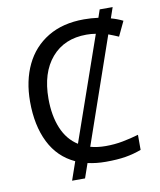

<svg xmlns="http://www.w3.org/2000/svg" viewBox="-91 -832 814 978"><g transform="rotate(-10 316.0 -342.5)"><path d="M559 -760 540 -705Q573 -696 601 -682L565 -606Q553 -611 540 -616.5Q527 -622 513 -627L323 -79Q359 -69 402 -69Q448 -69 490 -77Q532 -85 573 -97V-19Q533 -4 490.5 3Q448 10 389 10Q339 10 295 0L269 75H202L235 -20Q148 -60 104.5 -147.5Q61 -235 61 -358Q61 -466 100.5 -548.5Q140 -631 217 -677.5Q294 -724 404 -724Q441 -724 478 -719L492 -760ZM403 -645Q288 -645 222 -568Q156 -491 156 -357Q156 -269 183 -204Q210 -139 264 -105L451 -641Q427 -645 403 -645Z"/></g></svg>

Font: Apis
Style: Regular
Weight: 400
Designer: Monotype Design Team
Foundry: Monotype Imaging Inc.
Version: Version 2.000; build 0001